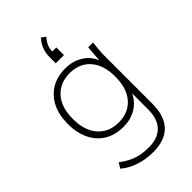

<svg xmlns="http://www.w3.org/2000/svg" viewBox="-284 -837 1155 1155"><g transform="rotate(-45 293.5 -260.0)"><path d="M298 223Q237 223 183.5 205.5Q130 188 87 153L107 119Q140 143 169 157Q198 171 229.5 177.5Q261 184 299 184Q377 184 417.5 141.5Q458 99 458 20V-151H469Q453 -85 401.5 -48Q350 -11 279 -11Q210 -11 159.5 -41.5Q109 -72 81.5 -128Q54 -184 54 -260Q54 -336 81.5 -391.5Q109 -447 159.5 -477.5Q210 -508 279 -508Q350 -508 401.5 -471Q453 -434 469 -367L458 -380L467 -500H508Q505 -472 502.5 -445Q500 -418 500 -392V13Q500 117 449 170Q398 223 298 223ZM278 -50Q361 -50 409.5 -105.5Q458 -161 458 -260Q458 -359 409.5 -414Q361 -469 278 -469Q195 -469 146 -414Q97 -359 97 -260Q97 -161 146 -105.5Q195 -50 278 -50ZM261 -570V-624Q261 -658 273 -688.5Q285 -719 308 -743L334 -723Q311 -697 303.5 -675Q296 -653 296 -628L281 -635H331V-570Z"/></g></svg>

Font: Mulish ExtraLight ExtraLight
Style: Regular
Weight: 250
Version: Version 3.603